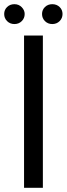

<svg xmlns="http://www.w3.org/2000/svg" viewBox="-43 -898 319 918"><path d="M72 -728H162V0H72ZM26 -783Q5 -783 -9 -797Q-23 -811 -23 -831Q-23 -851 -9 -864.5Q5 -878 26 -878Q47 -878 61 -863.5Q75 -849 75 -831Q75 -811 61 -797Q47 -783 26 -783ZM207 -783Q186 -783 172 -797Q158 -811 158 -831Q158 -851 172 -864.5Q186 -878 207 -878Q228 -878 242 -864.5Q256 -851 256 -831Q256 -811 242 -797Q228 -783 207 -783Z"/></svg>

Font: Murecho Thin
Style: Regular
Weight: 400
Version: Version 1.010